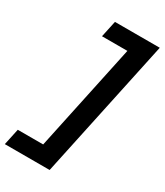

<svg xmlns="http://www.w3.org/2000/svg" viewBox="-286 -788 934 1089"><g transform="rotate(30 181.0 -243.5)"><path d="M424.6 -700 230.2 212.7H-63.3L-40.3 105.5H126L274.4 -592.8H108.1L131.1 -700Z"/></g></svg>

Font: Red Hat Display VF
Style: Italic
Weight: 300
Italic angle: -12°
Designer: Pentagram, MCKL
Foundry: Pentagram, MCKL
Version: Version 1.023